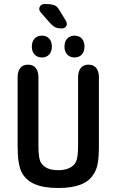

<svg xmlns="http://www.w3.org/2000/svg" viewBox="-20 -929 582 959"><path d="M474 -204V-543Q474 -573 460.5 -589.5Q447 -606 422 -606Q397 -606 383.5 -589.5Q370 -573 370 -543V-204Q370 -173 367.5 -153Q365 -133 360 -122Q350 -101 327 -90Q304 -79 271 -79Q240 -79 218.5 -88Q197 -97 185 -116Q178 -127 175 -147.5Q172 -168 172 -204V-543Q172 -573 158.5 -589.5Q145 -606 120 -606Q95 -606 81.5 -589.5Q68 -573 68 -543V-204Q68 -154 72.5 -124Q77 -94 86 -73Q106 -31 151 -10.5Q196 10 271 10Q339 10 383 -7Q427 -24 448 -60Q463 -82 468.5 -114.5Q474 -147 474 -204ZM189 -751Q167 -751 153 -736.5Q139 -722 139 -696Q139 -671 153 -656.5Q167 -642 189 -642Q212 -642 225.5 -656.5Q239 -671 239 -696Q239 -722 225.5 -736.5Q212 -751 189 -751ZM352 -751Q330 -751 316 -736.5Q302 -722 302 -696Q302 -671 316 -656.5Q330 -642 352 -642Q375 -642 388.5 -656.5Q402 -671 402 -696Q402 -722 388.5 -736.5Q375 -751 352 -751ZM187 -863 230 -814Q245 -798 256.5 -792.5Q268 -787 290 -787Q300 -787 307 -794Q314 -801 314 -810Q314 -817 308 -827L278 -876Q271 -889 263 -896Q255 -903 241.5 -906Q228 -909 204 -909Q192 -909 184 -902Q176 -895 176 -884Q176 -875 187 -863Z"/></svg>

Font: Beiruti SemiBold
Style: Regular
Weight: 600
Designer: Arlette Boutros
Foundry: Boutros
Version: Version 1.41